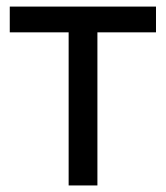

<svg xmlns="http://www.w3.org/2000/svg" viewBox="-20 -566 506 586"><path d="M189.5 0V-467.3H9.8V-545.9H456.1V-467.3H277.3V0Z"/></svg>

Font: Inter Variable LoSnoCo
Style: Regular
Weight: 400
Designer: Rasmus Andersson
Foundry: rsms
Version: Version 4.000;git-a52131595; featfreeze: case,dlig,ss01,ss02